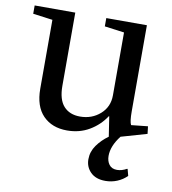

<svg xmlns="http://www.w3.org/2000/svg" viewBox="-81 -591 777 866"><g transform="rotate(10 307.0 -158.0)"><path d="M426 -470 336 -482V-520H522V-126Q522 -78 530 -64L606 -72L610 -38L492 -4Q454 45 454 90Q454 114 466 130Q478 146 502 146Q524 146 547 133L549 134L557 164Q538 183 512.5 193.5Q487 204 459 204Q415 204 391 180Q367 156 367 121Q367 86 388 56.5Q409 27 440 5L426 -86H424Q396 -43 351 -16.5Q306 10 249 10Q180 10 139 -32Q98 -74 98 -155V-470L8 -482V-520H194V-185Q194 -122 221 -92Q248 -62 296 -62Q350 -62 388 -95.5Q426 -129 426 -182Z"/></g></svg>

Font: Minipax
Style: Regular
Weight: 400
Designer: Raphaël Ronot, Igor Stepanchenko (Cyrillic)
Foundry: steppetype
Version: Version 1.002